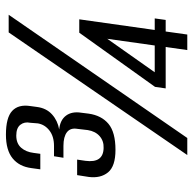

<svg xmlns="http://www.w3.org/2000/svg" viewBox="-22 -614 636 631"><g transform="rotate(-90 295.5 -298.0)"><path d="M119 -236Q65 -236 45 -260.5Q25 -285 30 -324L36 -362H87L83 -335Q75 -276 125 -275Q148 -274 164 -288Q180 -302 184 -327L188 -361Q192 -384 177 -395.5Q162 -407 132 -407H93L98 -438H132Q163 -438 182.5 -453Q202 -468 206 -491L208 -516Q212 -535 201.5 -548.5Q191 -562 166 -562Q140 -562 126 -546Q112 -530 109 -505L106 -483H55L59 -512Q64 -552 91 -574Q118 -596 169 -596Q225 -596 247 -575.5Q269 -555 263 -516L260 -494Q256 -463 235.5 -444.5Q215 -426 186 -421Q217 -418 231.5 -398.5Q246 -379 241 -348L238 -324Q232 -282 204.5 -259Q177 -236 119 -236ZM102 0 505 -587H563L158 0ZM447 0 457 -71H321L326 -106L504 -355H548L513 -107H551L546 -71H508L498 0ZM374 -107H462L484 -263Z"/></g></svg>

Font: Alumni Sans Medium
Style: Italic
Weight: 500
Italic angle: -8°
Designer: Robert E. Leuschke
Foundry: Robert E. Leuschke
Version: Version 1.016